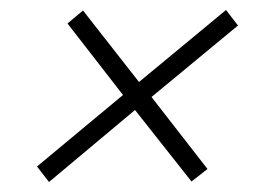

<svg xmlns="http://www.w3.org/2000/svg" viewBox="-20 -444 523 384"><path d="M78 -80 54 -111 226 -254 115 -397 146 -423 258 -280 432 -424 456 -393 283 -250 395 -106 363 -81 250 -224Z"/></svg>

Font: Saira SemiExpanded ExtraLight
Style: Italic
Weight: 250
Width: 6
Italic angle: -12°
Designer: Hector Gatti with collaboration of the Omnibus-Type team
Foundry: Omnibus-Type
Version: Version 1.101